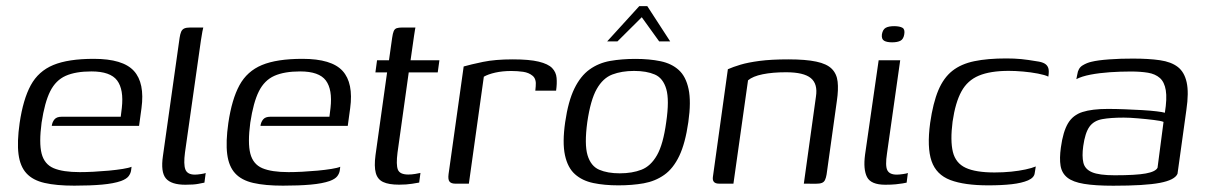

<svg xmlns="http://www.w3.org/2000/svg" viewBox="-20 -594 3903 621"><path d="M220.3 6.5Q162.4 6.5 124.2 -2.3Q86.1 -11 65.6 -33.4Q45 -55.7 39.9 -95.3Q34.8 -134.9 43.5 -196.1Q54.8 -272.9 79.5 -318.3Q104.2 -363.7 152.3 -383.7Q200.5 -403.7 283.3 -403.7Q377.6 -403.7 413.1 -364.6Q448.6 -325.5 437.6 -244.1L429.8 -187H147.4Q149.1 -199.4 156.2 -207.9Q163.3 -216.4 179.2 -216.4H370.5L374 -245Q380.7 -304.4 358.9 -333.7Q337 -363 275.8 -363Q224.6 -363 192.4 -348.7Q160.3 -334.4 142.4 -298.8Q124.5 -263.2 114.5 -197.2Q105.8 -131.7 114.6 -97.3Q123.5 -62.9 153.3 -50.1Q183.2 -37.3 238.1 -37.3Q257 -37.3 282 -38.5Q306.9 -39.8 332.3 -42.1Q357.6 -44.5 377.3 -47.7Q397 -50.9 405.5 -54.6L404 -42.8Q402.7 -33.2 396 -24.2Q389.2 -15.2 371.5 -8.6Q347.8 -0.3 309.9 3.1Q271.9 6.5 220.3 6.5Z M579.6 3.5Q533.9 3.5 516.6 -16.9Q499.3 -37.4 507 -89.7L560.9 -471.6Q562.7 -483.8 565.9 -491.3Q569.1 -498.7 575.9 -501.9Q582.8 -505 595.2 -505H637.5Q637 -503.7 634.6 -492Q632.2 -480.2 629.7 -462.4L578.3 -100.6Q573.3 -62.9 579.5 -46.1Q585.8 -29.2 610.5 -29.2Q617.8 -29.2 629.8 -31Q641.8 -32.7 645.3 -34.5L641.2 -3.3Q635.4 -2.3 621.4 0.6Q607.5 3.5 579.6 3.5Z M895.3 6.5Q837.4 6.5 799.2 -2.3Q761.1 -11 740.6 -33.4Q720 -55.7 714.9 -95.3Q709.8 -134.9 718.5 -196.1Q729.8 -272.9 754.5 -318.3Q779.2 -363.7 827.3 -383.7Q875.5 -403.7 958.3 -403.7Q1052.6 -403.7 1088.1 -364.6Q1123.6 -325.5 1112.6 -244.1L1104.8 -187H822.4Q824.1 -199.4 831.2 -207.9Q838.3 -216.4 854.2 -216.4H1045.5L1049 -245Q1055.7 -304.4 1033.9 -333.7Q1012 -363 950.8 -363Q899.6 -363 867.4 -348.7Q835.3 -334.4 817.4 -298.8Q799.5 -263.2 789.5 -197.2Q780.8 -131.7 789.6 -97.3Q798.5 -62.9 828.3 -50.1Q858.2 -37.3 913.1 -37.3Q932 -37.3 957 -38.5Q981.9 -39.8 1007.3 -42.1Q1032.6 -44.5 1052.3 -47.7Q1072 -50.9 1080.5 -54.6L1079 -42.8Q1077.7 -33.2 1071 -24.2Q1064.2 -15.2 1046.5 -8.6Q1022.8 -0.3 984.9 3.1Q946.9 6.5 895.3 6.5Z M1270.8 3.3Q1237.4 3.3 1219.2 -5.3Q1201 -13.8 1195.4 -34.8Q1189.7 -55.8 1194.5 -92L1232 -359.8H1194.2L1199.5 -399H1238.1L1248.3 -471.4Q1250.4 -486.3 1253.5 -493.5Q1256.7 -500.7 1263.3 -502.9Q1269.9 -505 1281.1 -505H1323.6Q1323.4 -503.5 1322.1 -496.8Q1320.9 -490.2 1319.1 -477.5L1307.9 -399H1401.2L1395.8 -359.8H1302L1265.7 -100.3Q1260.7 -61.1 1266.9 -45.3Q1273.2 -29.5 1300.5 -29.5Q1311.5 -29.5 1323.3 -31.5Q1335.1 -33.5 1339.9 -34.7L1335.8 -3.5Q1330 -2.5 1312.5 0.4Q1294.9 3.3 1270.8 3.3Z M1496.5 0H1452.3Q1439.8 0 1434.2 -6.3Q1428.5 -12.7 1430.8 -30.7L1479.7 -379Q1502.3 -385.5 1542 -393.8Q1581.6 -402 1638.3 -402Q1692.1 -402 1722.5 -394.6Q1753 -387.2 1765.8 -373.9Q1778.6 -360.6 1780.2 -342.2Q1781.9 -323.8 1778.6 -300.8H1711.4L1712.7 -314.8Q1715.2 -338.4 1702.9 -348.7Q1690.6 -359.1 1671.9 -361.8Q1653.2 -364.4 1633.8 -364.4Q1605.5 -364.4 1582.1 -359.2Q1558.7 -353.9 1544.9 -345.9Z M1980 5.5Q1934.7 5.5 1899 -2Q1863.2 -9.5 1839.7 -30.5Q1816.1 -51.4 1807.3 -92.1Q1798.5 -132.8 1808 -199Q1817.8 -266.7 1837.8 -307.6Q1857.8 -348.5 1886.9 -369.3Q1915.9 -390.2 1953.3 -396.9Q1990.7 -403.5 2035.4 -403.5Q2080.6 -403.5 2116.5 -396Q2152.4 -388.5 2175.4 -367.5Q2198.5 -346.6 2207.1 -306Q2215.8 -265.4 2206.3 -199Q2196.5 -130.5 2177 -89.7Q2157.5 -48.8 2128.3 -28.3Q2099.2 -7.8 2061.9 -1.1Q2024.7 5.5 1980 5.5ZM1984.5 -33.4Q2024.8 -33.4 2054.8 -45.1Q2084.9 -56.8 2105 -92.1Q2125.1 -127.3 2134.8 -199Q2145.3 -270.7 2135 -306Q2124.7 -341.4 2097.9 -353Q2071.1 -364.6 2030.8 -364.6Q1990.8 -364.6 1960.4 -353Q1930 -341.4 1910 -306Q1890 -270.7 1879.5 -199Q1869.8 -127.3 1880.3 -92.1Q1890.9 -56.8 1917.9 -45.1Q1945 -33.4 1984.5 -33.4ZM1943.7 -460 2047.6 -574.1H2073.6L2147.7 -460H2112.1L2055.7 -538.3L1977 -460Z M2305.7 0Q2282 0 2286 -23.5L2334.2 -370.1Q2351 -377.6 2375.1 -384.8Q2399.1 -392 2436.7 -397Q2474.4 -402 2529.6 -402Q2586.2 -402 2620.2 -394.7Q2654.3 -387.5 2670.3 -371.4Q2686.4 -355.3 2689.2 -329.8Q2692.1 -304.2 2686.8 -268.2L2653.5 -29.7Q2651.7 -19 2648.5 -12.2Q2645.4 -5.3 2638.4 -2.5Q2631.4 0.3 2618.4 0.3L2579.9 0L2619.1 -281.8Q2625.4 -322.5 2602.5 -341.4Q2579.5 -360.3 2522.3 -360.3Q2478.9 -360.3 2446.8 -353.8Q2414.8 -347.3 2399.4 -334.2L2352.2 0Z M2843.4 3.5Q2797 3.5 2784.3 -21.3Q2771.6 -46 2777.9 -93.7L2821.9 -399H2891.6L2848.9 -98Q2842.7 -57.5 2850 -43.3Q2857.2 -29.2 2880.5 -29.2Q2888.5 -29.2 2900.7 -31Q2912.9 -32.7 2916.4 -34.5L2912.4 -3.3Q2908.1 -2.3 2899.5 -0.8Q2891 0.7 2877.2 2.1Q2863.5 3.5 2843.4 3.5ZM2865.4 -457.1Q2848.3 -457.1 2839.5 -462.3Q2830.6 -467.5 2832.4 -482.9Q2835.2 -498.8 2844.8 -504.1Q2854.4 -509.4 2872.3 -509.4Q2890.1 -509.2 2898.8 -504.2Q2907.5 -499.3 2904.7 -482.9Q2902.2 -467.5 2892.5 -462.3Q2882.7 -457.1 2865.4 -457.1Z M3176.6 5.5Q3099.2 5.5 3053.7 -11.7Q3008.2 -29 2993 -73Q2977.8 -117 2988.5 -196.6Q2997.8 -261.2 3014.9 -302Q3032.1 -342.7 3060.4 -365Q3088.7 -387.3 3131.4 -396.1Q3174.2 -405 3234.6 -405Q3260.6 -405 3282.8 -402.9Q3304.9 -400.7 3333.8 -395.7Q3349.4 -393.7 3358.4 -388.6Q3367.5 -383.4 3370.6 -373.9Q3373.7 -364.4 3370.7 -346.2Q3360 -351.6 3337.1 -356Q3314.2 -360.4 3288.9 -362.6Q3263.5 -364.8 3242.7 -364.8Q3183.2 -364.8 3146.1 -349.4Q3109.1 -334 3089.6 -298.2Q3070 -262.5 3061 -200.5Q3053.1 -138.8 3062 -102.5Q3071 -66.3 3103.3 -51.3Q3135.6 -36.2 3196.7 -36.2Q3224.8 -36.2 3250.5 -38.8Q3276.1 -41.4 3296.9 -45.9Q3317.6 -50.4 3330.1 -55.6L3326.6 -33.8Q3324.8 -19.3 3305 -10.6Q3285.1 -2 3252.4 1.8Q3219.7 5.5 3176.6 5.5Z M3580.9 6.7Q3522.2 6.7 3486.2 0.7Q3450.2 -5.2 3432.3 -19.5Q3414.4 -33.7 3410.3 -57.7Q3406.3 -81.7 3411.3 -117.2Q3418.3 -168.2 3434.3 -195.1Q3450.3 -222 3481.3 -231.8Q3512.3 -241.7 3562.9 -241.7Q3588.2 -241.7 3617.5 -240.6Q3646.8 -239.5 3674.1 -237.9Q3701.4 -236.3 3721.1 -233.9Q3740.8 -231.5 3747.6 -229.3Q3755 -275.2 3750.6 -302.1Q3746.1 -328.9 3731.4 -341.8Q3716.7 -354.8 3692.8 -358.8Q3668.9 -362.7 3637.5 -362.7Q3603.9 -362.7 3569.8 -360.4Q3535.6 -358 3507.2 -352.6Q3478.7 -347.1 3461.3 -338L3464.3 -353Q3467.1 -373.6 3481.2 -382.3Q3495.3 -391 3510.7 -394.3Q3530.7 -399.3 3568 -402Q3605.3 -404.7 3644.6 -404.5Q3695.6 -404.5 3731.9 -399.2Q3768.2 -393.9 3789.5 -377.4Q3810.8 -360.9 3818.1 -327.8Q3825.5 -294.8 3817.2 -238.5L3788.5 -31.9Q3779.8 -11.7 3731.3 -2.5Q3682.7 6.7 3580.9 6.7ZM3585.3 -27.1Q3654 -27.1 3685.7 -32.9Q3717.5 -38.7 3723.9 -51.4L3743.3 -199.7Q3735.3 -203.2 3711.7 -206Q3688.2 -208.9 3661 -211.2Q3633.9 -213.6 3614.6 -213.6Q3571.9 -213.6 3544.8 -208.6Q3517.6 -203.6 3503.6 -184Q3489.6 -164.3 3483.6 -121.6Q3479.1 -89 3484 -68Q3488.8 -46.9 3511.9 -37Q3534.9 -27.1 3585.3 -27.1Z"/></svg>

Font: Genos Thin
Style: Italic
Weight: 100
Italic angle: -8°
Designer: Robert E. Leuschke
Foundry: Robert E. Leuschke
Version: Version 1.010